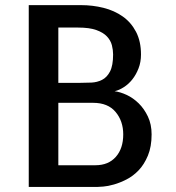

<svg xmlns="http://www.w3.org/2000/svg" viewBox="-20 -740 695 760"><path d="M433.6 -378.9Q456.1 -376 481.4 -364.3Q506.8 -352.5 528.8 -331.1Q550.8 -309.6 565.4 -278.8Q580.1 -248 580.1 -208Q580.1 -159.2 565.4 -124Q550.8 -88.9 528.8 -65.9Q506.8 -43 481 -29.8Q455.1 -16.6 431.2 -9.8Q407.2 -2.9 388.7 -1.5Q370.1 0 364.3 0H93.8V-719.7H300.8Q346.7 -719.7 389.6 -709Q432.6 -698.2 465.8 -674.8Q499 -651.4 518.6 -613.8Q538.1 -576.2 538.1 -524.4Q538.1 -494.1 528.3 -469.2Q518.6 -444.3 503.9 -425.8Q489.3 -407.2 470.2 -395Q451.2 -382.8 433.6 -378.9ZM357.4 -85.9Q409.2 -85.9 438.5 -119.1Q467.8 -152.3 467.8 -208Q467.8 -260.7 437.5 -296.9Q407.2 -333 348.6 -333H210.9V-85.9ZM297.9 -412.1Q319.3 -412.1 341.8 -413.1Q364.3 -414.1 383.8 -423.8Q403.3 -433.6 415.5 -457Q427.7 -480.5 427.7 -524.4Q427.7 -542 422.9 -561Q418 -580.1 403.3 -595.7Q388.7 -611.3 361.3 -621.1Q334 -630.9 289.1 -630.9H210.9V-412.1H215.8Z"/></svg>

Font: Allerta
Style: Medium
Weight: 500
Designer: Matt McInerney
Foundry: Matt McInerney
Version: Version 1.0